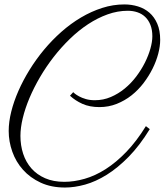

<svg xmlns="http://www.w3.org/2000/svg" viewBox="-20 -755 748 872"><path d="M312.5 -336.4Q313 -335.4 319.8 -329.8Q326.7 -324.2 339.1 -317.4Q351.6 -310.5 369.6 -305.2Q387.7 -299.8 410.6 -299.8Q449.2 -299.8 483.4 -314.5Q517.6 -329.1 546.6 -353Q575.7 -377 598.9 -407.7Q622.1 -438.5 638.2 -470.7Q654.3 -502.9 663.1 -534.2Q671.9 -565.4 671.9 -590.3Q671.9 -620.1 663.1 -642.1Q654.3 -664.1 639.4 -678.2Q624.5 -692.4 604.2 -699.2Q584 -706.1 560.5 -706.1Q514.2 -706.1 468.5 -689.7Q422.9 -673.3 379.9 -645Q336.9 -616.7 297.4 -578.4Q257.8 -540 223.6 -496.1Q189.5 -452.1 161.6 -404.5Q133.8 -356.9 114 -310.1Q94.2 -263.2 83.5 -219Q72.8 -174.8 72.8 -137.7Q72.8 -94.7 85.2 -56.6Q97.7 -18.6 122.6 9.8Q147.5 38.1 184.8 54.4Q222.2 70.8 272 70.8Q316.4 70.8 364.3 57.1Q412.1 43.5 459.7 13.2Q507.3 -17.1 553.7 -65.2Q600.1 -113.3 642.6 -182.1L660.2 -168.5Q614.3 -93.8 564.5 -43Q514.6 7.8 464.8 38.8Q415 69.8 366.7 83.3Q318.4 96.7 274.9 96.7Q212.4 96.7 164.6 74.5Q116.7 52.2 84.5 16.1Q52.2 -20 35.9 -66.2Q19.5 -112.3 19.5 -160.2Q19.5 -201.2 31 -247.6Q42.5 -293.9 63.5 -341.8Q84.5 -389.6 114 -437.5Q143.6 -485.4 179.9 -529.1Q216.3 -572.8 258.8 -610.4Q301.3 -647.9 347.9 -675.5Q394.5 -703.1 444.1 -719Q493.7 -734.9 544.9 -734.9Q577.1 -734.9 606.7 -725.8Q636.2 -716.8 658.7 -697.3Q681.2 -677.7 694.3 -647.2Q707.5 -616.7 707.5 -573.7Q707.5 -544.9 698.7 -511.2Q689.9 -477.5 673.1 -443.6Q656.2 -409.7 632.1 -377.9Q607.9 -346.2 577.4 -322Q546.9 -297.9 510 -283.2Q473.1 -268.6 431.6 -268.6Q387.2 -268.6 354.2 -283.4Q321.3 -298.3 297.9 -320.3L312.5 -336.4Z"/></svg>

Font: Parisienne
Style: Regular
Weight: 400
Designer: Astigmatic (AOETI)
Foundry: Astigmatic (AOETI)
Version: Version 1.000